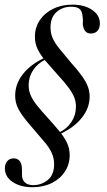

<svg xmlns="http://www.w3.org/2000/svg" viewBox="-20 -602 455 815"><path d="M234.7 -33.1 230.6 -39.5Q263.7 -54.8 283.1 -84.3Q302.4 -113.7 302.4 -150Q302.4 -169.4 295.6 -187.5Q288.7 -205.6 271.8 -229Q254.8 -252.4 223.4 -286.3Q195.2 -317.7 173.8 -342.7Q152.4 -367.7 140.3 -392.3Q128.2 -416.9 128.2 -446Q128.2 -485.5 148.8 -516.1Q169.4 -546.8 205.2 -564.5Q241.1 -582.3 287.1 -582.3Q337.9 -582.3 371 -560.1Q404 -537.9 404 -502.4Q404 -483.1 394 -471.4Q383.9 -459.7 366.1 -459.7Q350 -459.7 341.9 -469.8Q333.9 -479.8 331.5 -497.6Q331.5 -505.6 331.9 -512.5Q332.3 -519.4 330.6 -530.6Q329.8 -551.6 319.4 -562.5Q308.9 -573.4 282.3 -573.4Q245.2 -573.4 219.8 -550.8Q194.4 -528.2 194.4 -485.5Q194.4 -460.5 204 -439.1Q213.7 -417.7 233.1 -394.4Q252.4 -371 279.8 -337.9Q310.5 -304 327.8 -279.4Q345.2 -254.8 352.8 -234.7Q360.5 -214.5 360.5 -191.9Q360.5 -143.5 327 -101.6Q293.5 -59.7 234.7 -33.1ZM117.7 192.7Q66.9 192.7 33.9 170.6Q0.8 148.4 0.8 112.9Q0.8 93.5 10.9 81.9Q21 70.2 37.9 70.2Q52.4 70.2 61.7 79.4Q71 88.7 72.6 108.1Q73.4 115.3 73.4 125.8Q73.4 136.3 73.4 140.3Q73.4 161.3 85.9 172.6Q98.4 183.9 121 183.9Q155.6 183.9 182.7 162.1Q209.7 140.3 209.7 95.2Q209.7 69.4 200 48Q190.3 26.6 171 3.2Q151.6 -20.2 124.2 -51.6Q94.4 -85.5 77 -109.3Q59.7 -133.1 52 -153.2Q44.4 -173.4 44.4 -196Q44.4 -245.2 77 -287.1Q109.7 -329 169.4 -356.5L174.2 -350Q139.5 -333.1 120.6 -304.4Q101.6 -275.8 101.6 -240.3Q101.6 -216.9 110.5 -196.8Q119.4 -176.6 137.1 -154.4Q154.8 -132.3 181.5 -103.2Q210.5 -71 231.9 -45.2Q253.2 -19.4 264.5 4.4Q275.8 28.2 275.8 57.3Q275.8 95.2 255.6 126.2Q235.5 157.3 199.6 175Q163.7 192.7 117.7 192.7Z"/></svg>

Font: Playfair 144pt SemiCondensed
Style: Italic
Weight: 400
Width: 4
Italic angle: -15.6°
Designer: Claus Eggers Sørensen
Foundry: Claus Eggers Sørensen
Version: Version 2.203